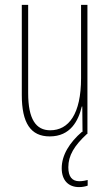

<svg xmlns="http://www.w3.org/2000/svg" viewBox="-20 -547 448 784"><path d="M259 136C259 88 283 48 335 0H337V-527H311V-228C311 -82 261 -15 185 -15C127 -15 95 -60 95 -167V-527H69V-159C69 -45 105 10 183 10C268 10 300 -54 314 -112H316L317 -8L315 -9C264 35 232 86 232 140C232 189 259 217 303 217C317 217 330 214 338 211V188C332 190 316 193 304 193C274 193 259 174 259 136Z"/></svg>

Font: Noto Sans Oriya ExtCond Thin
Style: Regular
Weight: 100
Width: 2
Designer: Amélie Bonet and Sol Matas
Foundry: Google LLC
Version: Version 2.006